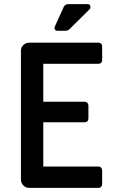

<svg xmlns="http://www.w3.org/2000/svg" viewBox="-20 -916 577 936"><path d="M123 0Q106 0 94 -12Q82 -24 82 -41V-668Q82 -685 94 -696.5Q106 -708 123 -708H460Q468 -708 473 -703Q478 -698 478 -689V-623Q478 -615 473 -610Q468 -605 460 -605H191V-420H393Q401 -420 406 -414.5Q411 -409 411 -401V-338Q411 -330 406 -325Q401 -320 393 -320H191V-104H460Q468 -104 473 -98.5Q478 -93 478 -85V-19Q478 -11 473 -5.5Q468 0 460 0ZM260 -766Q252 -766 248 -772Q244 -778 247 -786L290 -881Q292 -887 298.5 -891.5Q305 -896 312 -896H407Q421 -896 421 -881Q421 -875 417 -871L321 -776Q317 -771 311 -768.5Q305 -766 298 -766Z"/></svg>

Font: Miriam Libre SemiBold
Style: Regular
Weight: 600
Version: Version 2.000